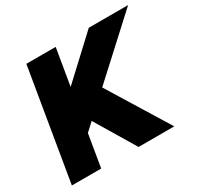

<svg xmlns="http://www.w3.org/2000/svg" viewBox="-150 -875 1078 1049"><g transform="rotate(-30 388.5 -350.0)"><path d="M144 -119 183 -378 529 -700H777ZM18 0 135 -700H320L203 0ZM439 0 225 -356 378 -464 664 0Z"/></g></svg>

Font: Figtree Light Black
Style: Italic
Weight: 900
Italic angle: -9.5°
Version: Version 2.000